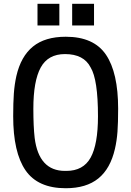

<svg xmlns="http://www.w3.org/2000/svg" viewBox="-20 -987 697 1019"><path d="M479 -852ZM295 -852H179V-967H295ZM479 -852H363V-967H479ZM329 12Q181 12 115.5 -83Q50 -178 50 -370Q50 -442 53.5 -490.5Q57 -539 67 -584Q91 -688 155 -740Q219 -792 329 -792Q478 -792 542.5 -696.5Q607 -601 607 -410Q607 -336 603.5 -288Q600 -240 590 -197Q566 -92 502 -40Q438 12 329 12ZM332 -80Q422 -80 461 -150.5Q500 -221 500 -370Q500 -565 461 -629Q425 -700 325 -700Q235 -700 196 -628.5Q157 -557 157 -410Q157 -315 164 -255Q186 -80 325 -80Z"/></svg>

Font: Tanohe Sans Medium
Style: Regular
Weight: 500
Designer: Village Type and Design LLC
Foundry: Cooper Hewitt Smithsonian Design Museum
Version: Version 1.00;September 29, 2021;FontCreator 13.0.0.2655 64-b